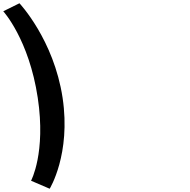

<svg xmlns="http://www.w3.org/2000/svg" viewBox="-110 -895 1163 1175"><path d="M194 260C194 260 325 49 273 -297C219 -653 9 -875 9 -875L-90 -826C-90 -826 67 -655 121 -297C172 41 80 211 80 211Z"/></svg>

Font: Poland Can Into
Style: Bold
Weight: 700
Foundry: Cannot Into Space Fonts
Version: Version 0.99